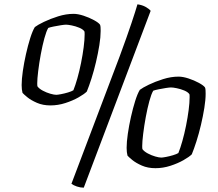

<svg xmlns="http://www.w3.org/2000/svg" viewBox="-20 -773 1006 887"><path d="M213 -286Q178 -286 150.5 -298Q123 -310 106 -324Q89 -338 84 -344Q80 -359 80 -380Q80 -407 85.5 -445Q91 -483 100 -523Q109 -563 119.5 -596.5Q130 -630 141 -648Q154 -658 183 -672Q212 -686 248.5 -697.5Q285 -709 320 -709Q340 -709 366 -700.5Q392 -692 414 -680Q436 -668 442 -659Q444 -655 444.5 -647Q445 -639 445 -630Q445 -602 439 -564.5Q433 -527 423.5 -486.5Q414 -446 402.5 -410Q391 -374 381 -350Q369 -338 342.5 -323Q316 -308 282 -297Q248 -286 213 -286ZM240 -335Q246 -335 262 -338Q278 -341 294.5 -346Q311 -351 319 -356Q328 -378 337.5 -411.5Q347 -445 354.5 -482.5Q362 -520 366.5 -554.5Q371 -589 371 -614Q371 -626 370 -628Q363 -638 346 -645Q329 -652 311.5 -655.5Q294 -659 285 -659Q278 -659 261.5 -656.5Q245 -654 228 -650.5Q211 -647 203 -644Q194 -629 185 -596Q176 -563 168.5 -522.5Q161 -482 156.5 -445Q152 -408 152 -388Q152 -377 153 -374Q161 -363 178 -354Q195 -345 212.5 -340Q230 -335 240 -335ZM367 94Q351 94 335 88.5Q319 83 310 76L533 -513Q568 -608 587.5 -666.5Q607 -725 615 -753Q637 -750 653 -741Q669 -732 676 -723ZM698 4Q663 4 635.5 -8Q608 -20 591 -34Q574 -48 569 -54Q565 -69 565 -90Q565 -117 570.5 -155Q576 -193 585 -233Q594 -273 604.5 -306.5Q615 -340 626 -358Q639 -368 668 -382Q697 -396 733.5 -407.5Q770 -419 805 -419Q825 -419 851 -410.5Q877 -402 899 -390Q921 -378 927 -369Q929 -365 929.5 -357Q930 -349 930 -340Q930 -312 924 -274.5Q918 -237 908.5 -196.5Q899 -156 887.5 -120Q876 -84 866 -60Q854 -48 827.5 -33Q801 -18 767 -7Q733 4 698 4ZM725 -45Q731 -45 747 -48Q763 -51 779.5 -56Q796 -61 804 -66Q813 -88 822.5 -121.5Q832 -155 839.5 -192.5Q847 -230 851.5 -264.5Q856 -299 856 -324Q856 -336 855 -338Q848 -348 831 -355Q814 -362 796.5 -365.5Q779 -369 770 -369Q763 -369 746.5 -366.5Q730 -364 713 -360.5Q696 -357 688 -354Q679 -339 670 -306Q661 -273 653.5 -232.5Q646 -192 641.5 -155Q637 -118 637 -98Q637 -87 638 -84Q646 -73 663 -64Q680 -55 697.5 -50Q715 -45 725 -45Z"/></svg>

Font: Texturina Light
Style: Italic
Weight: 300
Italic angle: -11°
Designer: Guillermo Torres Carreño
Foundry: Omnibus-Type
Version: Version 1.002; ttfautohint (v1.8.3)